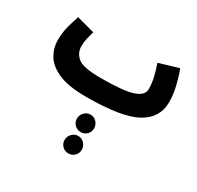

<svg xmlns="http://www.w3.org/2000/svg" viewBox="-184 -685 1351 1317"><g transform="rotate(30 491.5 -27.0)"><path d="M418 21Q702 21 817.5 -43Q933 -107 933 -231Q933 -291 917.5 -355.5Q902 -420 882 -472L728 -426Q745 -377 756 -330Q767 -283 767 -239Q767 -190 696 -165.5Q625 -141 444 -141Q302 -141 260.5 -176.5Q219 -212 219 -265Q219 -296 226.5 -327.5Q234 -359 242 -387L101 -425Q87 -387 72.5 -332.5Q58 -278 58 -219Q58 -158 90.5 -103Q123 -48 201.5 -13.5Q280 21 418 21ZM577 181Q577 153 557.5 132Q538 111 509 111Q481 111 461 132Q441 153 441 181Q441 210 461 229.5Q481 249 509 249Q538 249 557.5 229.5Q577 210 577 181ZM577 350Q577 322 557.5 301Q538 280 509 280Q481 280 461 301Q441 322 441 350Q441 379 461 398.5Q481 418 509 418Q538 418 557.5 398.5Q577 379 577 350Z"/></g></svg>

Font: Noto Sans Arabic Condensed Black
Style: Regular
Weight: 900
Width: 3
Designer: Nadine Chahine
Foundry: Monotype Imaging Inc.
Version: 1.001